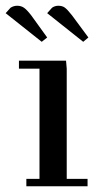

<svg xmlns="http://www.w3.org/2000/svg" viewBox="-34 -651 346 671"><path d="M-14.2 -605 2.9 -624Q13.7 -630.9 25.9 -630.9Q40 -630.9 50 -623.8Q60.1 -616.7 75.2 -597.2L130.9 -520L111.8 -504.9ZM32.2 -411.1V-439H196.8L199.2 -411.1V-25.9H272V0H58.1V-25.9H104V-411.1ZM130.9 -605 147.9 -624Q157.7 -630.9 169.9 -630.9Q184.1 -630.9 193.1 -624Q202.1 -617.2 217.8 -597.2L274.9 -520L256.8 -504.9Z"/></svg>

Font: Dehuti Alt
Style: Bold
Weight: 700
Version: Version 1.2